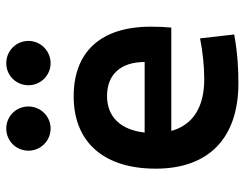

<svg xmlns="http://www.w3.org/2000/svg" viewBox="-106 -682 797 626"><g transform="rotate(-90 293.0 -368.5)"><path d="M335.4 9.8C376.5 9.8 429.7 7.8 494.1 -3.9L481.4 -115.2C436 -106.4 392.6 -101.6 347.2 -101.6C257.3 -101.6 198.7 -138.7 179.7 -209H516.6C518.6 -230 519.5 -251.5 519.5 -275.9C519.5 -439.5 437 -527.3 292.5 -527.3C142.6 -527.3 56.6 -428.7 56.6 -259.8C56.6 -85.9 157.2 9.8 335.4 9.8ZM174.3 -295.9C183.1 -374.5 225.6 -418.5 293.5 -418.5C362.8 -418.5 404.3 -375 404.3 -295.9ZM400.4 -602.5C440.4 -602.5 473.1 -634.8 473.1 -674.8C473.1 -715.3 440.4 -747.1 400.4 -747.1C360.8 -747.1 328.6 -715.3 328.6 -674.8C328.6 -634.8 360.8 -602.5 400.4 -602.5ZM187.5 -602.5C227.1 -602.5 259.3 -634.8 259.3 -674.8C259.3 -715.3 227.1 -747.1 187.5 -747.1C147.5 -747.1 115.2 -715.3 115.2 -674.8C115.2 -634.8 147.5 -602.5 187.5 -602.5Z"/></g></svg>

Font: Cascadia Code PL SemiBold
Style: Regular
Weight: 600
Monospace: yes
Designer: Aaron Bell
Foundry: Saja Typeworks
Version: Version 2404.023